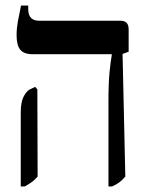

<svg xmlns="http://www.w3.org/2000/svg" viewBox="-20 -667 537 694"><path d="M372 7V-297Q372 -367 376 -406.5Q380 -446 384 -468V-471H98Q67 -471 53.5 -487Q40 -503 40 -540Q40 -564 44.5 -589Q49 -614 56 -647H82V-634Q82 -592 122 -592H416Q445 -592 445 -561V-480L423 -472L433 -29Q423 -17 412 -8.5Q401 0 385 7ZM55 7V-261Q55 -297 65 -317Q75 -337 88 -344L107 -353L115 -344L116 -29Q106 -17 95 -9Q84 -1 69 7Z"/></svg>

Font: Noto Serif Hebrew Condensed SemiBold
Style: Regular
Weight: 600
Width: 3
Designer: Monotype Design Team
Foundry: Monotype Imaging Inc.
Version: Version 2.004; ttfautohint (v1.8.4.7-5d5b)